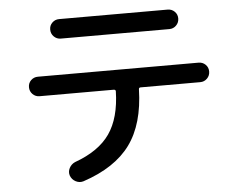

<svg xmlns="http://www.w3.org/2000/svg" viewBox="-53 -789 1105 881"><g transform="rotate(-5 500.0 -348.5)"><path d="M129.9 -379.9Q111.3 -379.9 98.1 -393.1Q85 -406.2 85 -425.3Q85 -444.3 98.1 -457Q111.3 -469.7 129.9 -469.7H870.1Q888.7 -469.7 901.9 -457Q915 -444.3 915 -425.3Q915 -406.2 901.9 -393.1Q888.7 -379.9 870.1 -379.9H595.7Q586.9 -379.9 586.9 -372.1Q583 -211.9 513.7 -117.2Q444.3 -22.5 296.9 26.4Q278.3 32.2 260.7 22.9Q243.2 13.7 236.3 -4.9Q230.5 -22.5 239.3 -39.6Q248 -56.6 265.6 -64.5Q377 -104.5 427.2 -176.8Q477.5 -249 480.5 -372.1Q480.5 -379.9 470.7 -379.9ZM250 -724.6H750Q768.6 -724.6 781.7 -711.9Q794.9 -699.2 794.9 -680.2Q794.9 -661.1 781.7 -647.9Q768.6 -634.8 750 -634.8H250Q231.4 -634.8 218.3 -647.9Q205.1 -661.1 205.1 -680.2Q205.1 -699.2 218.3 -711.9Q231.4 -724.6 250 -724.6Z"/></g></svg>

Font: Rounded Mgen+ 2p medium
Style: Regular
Weight: 500
Designer: [Source Han Sans]
Ryoko NISHIZUKA  (kana & ideographs); Paul D. Hunt (Latin, Greek & Cyrillic); Wenlong ZHANG  (bopomofo
Version: Version 1.059.20150602